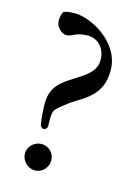

<svg xmlns="http://www.w3.org/2000/svg" viewBox="-101 -685 548 755"><g transform="rotate(15 173.0 -308.0)"><path d="M61.5 -43.9C61.5 -14.6 86.9 10.7 116.2 10.7C145.5 10.7 168.9 -14.6 168.9 -43.9C168.9 -73.2 145.5 -96.7 116.2 -96.7C86.9 -96.7 61.5 -73.2 61.5 -43.9ZM93.8 -166C96.7 -160.2 101.6 -157.2 106.4 -155.3C115.2 -156.2 118.2 -160.2 122.1 -168C122.1 -190.4 119.1 -220.7 127.9 -236.3C133.8 -247.1 177.7 -281.2 204.1 -296.9C277.3 -338.9 302.7 -379.9 302.7 -446.3C302.7 -560.5 174.8 -627 110.4 -627C89.8 -627 73.2 -625 63.5 -620.1C58.6 -613.3 54.7 -598.6 54.7 -584C54.7 -551.8 84 -535.2 97.7 -535.2C123 -535.2 129.9 -555.7 181.6 -555.7C218.8 -555.7 253.9 -526.4 253.9 -475.6C253.9 -428.7 216.8 -406.2 168.9 -376C132.8 -352.5 85.9 -327.1 85.9 -254.9C85.9 -228.5 88.9 -186.5 93.8 -166Z"/></g></svg>

Font: Crimson
Style: Roman
Weight: 400
Version: Version 0.2